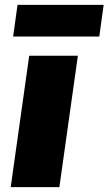

<svg xmlns="http://www.w3.org/2000/svg" viewBox="-20 -769 446 789"><path d="M300 -540 224 0H24L100 -540ZM406 -749 388 -619H34L52 -749Z"/></svg>

Font: Pathway Extreme 28pt ExtraBold
Style: Italic
Weight: 800
Italic angle: -8°
Designer: Eduardo Rodriguez Tunni
Foundry: Eduardo Rodriguez Tunni
Version: Version 1.001;gftools[0.9.26]